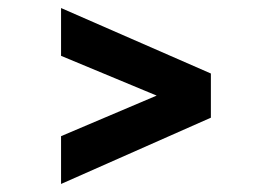

<svg xmlns="http://www.w3.org/2000/svg" viewBox="-20 -537 672 478"><path d="M132 -79V-198L370 -299L132 -398V-517L505 -354V-244Z"/></svg>

Font: Figtree Light
Style: Bold
Weight: 700
Version: Version 2.002